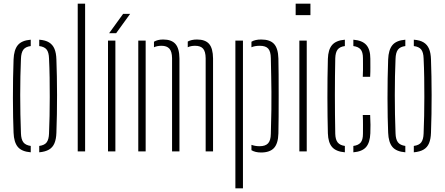

<svg xmlns="http://www.w3.org/2000/svg" viewBox="-20 -820 2408 1040"><path d="M53.5 -101Q52 -138 51 -186.2Q50 -234.5 50 -288.2Q50 -342 50.8 -395.8Q51.5 -449.5 53.5 -498Q55.5 -550 76.5 -575.5Q97.5 -601 146.5 -605V-570.5Q118.5 -567 106.5 -551Q94.5 -535 93.5 -501Q91.5 -456 90.5 -406.2Q89.5 -356.5 89.5 -304.8Q89.5 -253 90.5 -200.8Q91.5 -148.5 93.5 -98Q94.5 -65 106.5 -49.2Q118.5 -33.5 146.5 -29.5V5Q97.5 1 76.5 -24.2Q55.5 -49.5 53.5 -101ZM192.5 5V-29.5Q222 -33.5 233.2 -49.5Q244.5 -65.5 245.5 -96Q247.5 -142 248.5 -192Q249.5 -242 249.5 -294.5Q249.5 -347 248.8 -399.8Q248 -452.5 245.5 -504Q244.5 -536.5 232.5 -551.8Q220.5 -567 192.5 -570.5V-605Q226 -602.5 245.8 -590.2Q265.5 -578 275 -555.5Q284.5 -533 285.5 -498Q287 -455.5 288 -406.5Q289 -357.5 289 -305.8Q289 -254 288.2 -202Q287.5 -150 285.5 -101Q284.5 -67 275 -44.2Q265.5 -21.5 245.5 -9.8Q225.5 2 192.5 5Z M401 0V-800H441V0Z M565 0V-600H605V0ZM571 -640 647 -745H685L609 -640Z M729 0V-600H769V0ZM1094 0V-505Q1093.5 -541 1080 -556.5Q1066.5 -572 1037 -572Q1013.5 -572 997 -564V-595Q1007 -600.5 1019.5 -603.2Q1032 -606 1047 -606Q1092 -606 1112.8 -582Q1133.5 -558 1134 -503V0ZM912 0V-505Q911.5 -541 897.5 -556.5Q883.5 -572 855 -572Q843 -572 832.8 -570Q822.5 -568 814 -564V-594Q824 -600 836.2 -603Q848.5 -606 864 -606Q909 -606 930.2 -582Q951.5 -558 952 -503V0Z M1255 200V-600H1296V200ZM1342 -35.5Q1351.5 -32 1362.5 -30Q1373.5 -28 1386 -28Q1417.5 -28 1432 -43.5Q1446.5 -59 1447 -95Q1449.5 -172.5 1450 -226.2Q1450.5 -280 1450.2 -322.5Q1450 -365 1449 -407.8Q1448 -450.5 1447 -505Q1446.5 -541 1433 -556.5Q1419.5 -572 1387 -572Q1360 -572 1342 -564V-594Q1352 -600 1365 -603Q1378 -606 1395 -606Q1442.5 -606 1464.5 -582Q1486.5 -558 1488 -503Q1489 -469.5 1489.2 -415.5Q1489.5 -361.5 1489.5 -301.5Q1489.5 -241.5 1489.2 -187Q1489 -132.5 1488 -97Q1486.5 -42.5 1464 -18.2Q1441.5 6 1394 6Q1362.5 6 1342 -6.5Z M1581.5 -738V-800H1661.5V-738ZM1601.5 0V-600H1641.5V0Z M1756 -98Q1755 -141 1754.2 -190Q1753.5 -239 1753.5 -291.2Q1753.5 -343.5 1754 -396.8Q1754.5 -450 1756 -501Q1757.5 -551.5 1778.8 -576.2Q1800 -601 1848 -605V-570.5Q1821 -567 1809 -551.8Q1797 -536.5 1796 -504Q1795 -457.5 1794.5 -407.5Q1794 -357.5 1794 -305.2Q1794 -253 1794.5 -200Q1795 -147 1796 -95Q1797 -63 1809.5 -48Q1822 -33 1848 -29.5V5Q1800 1 1778.8 -23.5Q1757.5 -48 1756 -98ZM1894 5V-29.5Q1921 -33 1933.5 -47.8Q1946 -62.5 1946 -95Q1946 -119 1946.2 -143Q1946.5 -167 1945 -197H1985Q1986.5 -172.5 1986.8 -144.2Q1987 -116 1986 -98Q1984 -48 1963 -23.5Q1942 1 1894 5ZM1945 -404Q1946 -423 1946.2 -440.2Q1946.5 -457.5 1946.2 -473.5Q1946 -489.5 1946 -505Q1946 -537.5 1933.5 -552.2Q1921 -567 1894 -570.5V-605Q1942.5 -601 1964.2 -576.5Q1986 -552 1986 -502Q1986 -479.5 1986.2 -455.8Q1986.5 -432 1985 -404Z M2082.5 -101Q2081 -138 2080 -186.2Q2079 -234.5 2079 -288.2Q2079 -342 2079.8 -395.8Q2080.5 -449.5 2082.5 -498Q2084.5 -550 2105.5 -575.5Q2126.5 -601 2175.5 -605V-570.5Q2147.5 -567 2135.5 -551Q2123.5 -535 2122.5 -501Q2120.5 -456 2119.5 -406.2Q2118.5 -356.5 2118.5 -304.8Q2118.5 -253 2119.5 -200.8Q2120.5 -148.5 2122.5 -98Q2123.5 -65 2135.5 -49.2Q2147.5 -33.5 2175.5 -29.5V5Q2126.5 1 2105.5 -24.2Q2084.5 -49.5 2082.5 -101ZM2221.5 5V-29.5Q2251 -33.5 2262.2 -49.5Q2273.5 -65.5 2274.5 -96Q2276.5 -142 2277.5 -192Q2278.5 -242 2278.5 -294.5Q2278.5 -347 2277.8 -399.8Q2277 -452.5 2274.5 -504Q2273.5 -536.5 2261.5 -551.8Q2249.5 -567 2221.5 -570.5V-605Q2255 -602.5 2274.8 -590.2Q2294.5 -578 2304 -555.5Q2313.5 -533 2314.5 -498Q2316 -455.5 2317 -406.5Q2318 -357.5 2318 -305.8Q2318 -254 2317.2 -202Q2316.5 -150 2314.5 -101Q2313.5 -67 2304 -44.2Q2294.5 -21.5 2274.5 -9.8Q2254.5 2 2221.5 5Z"/></svg>

Font: Big Shoulders Stencil Text Thin
Style: Regular
Weight: 100
Designer: Patric King
Foundry: XO Type Co
Version: Version 2.001